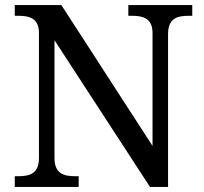

<svg xmlns="http://www.w3.org/2000/svg" viewBox="-20 -734 803 754"><path d="M38 0H289V-42H276C231 -42 194 -51 194 -114V-576L569 0H640V-600C640 -663 677 -672 722 -672H735V-714H484V-672H497C541 -672 579 -663 579 -604V-161L221 -714H38V-672H51C95 -672 133 -663 133 -604V-114C133 -51 96 -42 51 -42H38Z"/></svg>

Font: Noto Serif Thai
Style: Regular
Weight: 400
Designer: Monotype Design Team
Foundry: Monotype Imaging Inc.
Version: Version 1.901